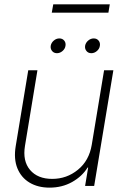

<svg xmlns="http://www.w3.org/2000/svg" viewBox="-20 -861 567 889"><path d="M404.8 -190.4 461.9 -535.6H504.9L416 0H374L388.2 -85.4H385.7Q360.4 -44.4 314 -18.3Q267.6 7.8 209.5 7.8Q155.8 7.8 116.9 -15.4Q78.1 -38.6 60.5 -81.8Q43 -125 52.7 -184.1L110.8 -535.6H153.3L95.7 -186Q84 -115.7 119.1 -74.2Q154.3 -32.7 221.7 -32.7Q289.1 -32.7 340.8 -75Q392.6 -117.2 404.8 -190.4ZM243.7 -614.7Q229.5 -614.7 221.2 -624.8Q212.9 -634.8 214.8 -648.9Q217.3 -663.1 229 -673.1Q240.7 -683.1 254.9 -683.1Q269 -683.1 277.3 -673.1Q285.6 -663.1 283.2 -648.9Q281.2 -634.8 269.5 -624.8Q257.8 -614.7 243.7 -614.7ZM402.8 -614.7Q388.7 -614.7 380.4 -624.8Q372.1 -634.8 374 -648.9Q376.5 -663.1 388.2 -673.1Q399.9 -683.1 414.1 -683.1Q428.2 -683.1 436.5 -673.1Q444.8 -663.1 442.4 -648.9Q440.4 -634.8 428.7 -624.8Q417 -614.7 402.8 -614.7ZM488.3 -840.8 481.9 -802.2H219.7L226.6 -840.8Z"/></svg>

Font: Inter Display Extra Light
Style: Italic
Weight: 200
Italic angle: -9.39999°
Designer: Rasmus Andersson
Foundry: rsms
Version: Version 4.000;git-4fc901f